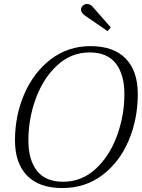

<svg xmlns="http://www.w3.org/2000/svg" viewBox="-20 -944 719 974"><path d="M421 -924Q441 -924 454 -905L542 -805L526 -786L411 -865Q391 -879 391 -895Q391 -906 400 -915Q409 -924 421 -924ZM439 -710Q556 -710 617.5 -647Q679 -584 679 -467Q679 -340 632.5 -230.5Q586 -121 499 -55.5Q412 10 296 10Q179 10 117.5 -53Q56 -116 56 -232Q56 -358 103.5 -467.5Q151 -577 238 -643.5Q325 -710 439 -710ZM300 -22Q394 -22 464.5 -86.5Q535 -151 573 -254Q611 -357 611 -467Q611 -566 567.5 -622Q524 -678 435 -678Q341 -678 270.5 -613Q200 -548 162 -445Q124 -342 124 -232Q124 -133 167.5 -77.5Q211 -22 300 -22Z"/></svg>

Font: Trirong Light
Style: Italic
Weight: 300
Italic angle: -12°
Designer: Katatrad Team
Foundry: CadsonDemak
Version: Version 1.001